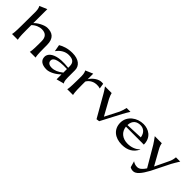

<svg xmlns="http://www.w3.org/2000/svg" viewBox="186 -1974 3398 3398"><g transform="rotate(45 1885.0 -275.0)"><path d="M519 -280V-216C519 -51 510 -24 504 0H649C642 -24 634 -57 634 -231V-299C634 -470 546 -521 427 -521C352 -521 231 -454 188 -401L189 -753L48 -693C51 -691 75 -650 75 -578L73 -231C72 -57 65 -25 58 0H203C198 -25 188 -46 188 -226V-352C240 -406 314 -435 376 -434C466 -433 519 -387 519 -280Z M1183 10 1327 -29V-31C1319 -35 1300 -58 1300 -159V-334C1300 -442 1215 -520 1053 -520C937 -520 847 -487 786 -449L809 -323H811C865 -401 947 -449 1032 -449C1137 -449 1184 -410 1184 -317V-280C1127 -287 1055 -290 1002 -287C865 -278 749 -222 749 -121C749 -40 809 14 931 14C1011 14 1116 -46 1183 -114ZM872 -153C872 -202 923 -260 1184 -249V-159C1113 -103 1048 -73 977 -73C907 -73 872 -104 872 -153Z M1440 0H1585C1580 -25 1570 -51 1570 -231V-322C1613 -398 1692 -424 1739 -427C1777 -430 1807 -426 1838 -416L1822 -517C1808 -520 1796 -520 1780 -520C1710 -520 1617 -460 1571 -380V-520L1430 -460C1433 -458 1457 -414 1456 -342L1455 -231C1453 -57 1447 -25 1440 0Z M2240 1 2438 -377C2460 -419 2486 -463 2515 -508H2418C2407 -459 2399 -429 2376 -375L2243 -115L2084 -402C2061 -449 2051 -479 2044 -508H1877C1906 -469 1929 -434 1948 -400L2182 9Z M2806 -468C2875 -468 2946 -430 2964 -318L2642 -305C2646 -425 2722 -468 2806 -468ZM2522 -245C2522 -88 2638 13 2816 13C2954 13 3054 -42 3109 -159L3105 -161C3051 -101 2963 -72 2878 -72C2745 -72 2656 -147 2643 -266L3092 -265C3092 -448 2957 -520 2833 -520C2677 -520 2522 -413 2522 -245Z M3503 -20 3675 -365C3702 -413 3729 -460 3760 -508H3653C3649 -470 3643 -423 3610 -361L3494 -119L3348 -381C3313 -441 3303 -479 3300 -507L3123 -508C3155 -466 3184 -424 3211 -382L3430 -9L3404 27C3377 61 3341 100 3287 100C3241 100 3209 86 3178 65L3211 182C3221 188 3247 203 3287 203C3359 203 3424 124 3503 -20Z"/></g></svg>

Font: Coconat Demi
Style: Regular
Weight: 400
Designer: Sara Lavazza
Foundry: Collletttivo
Version: Version 1.000;Glyphs 3.2 (3217)